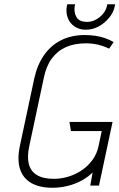

<svg xmlns="http://www.w3.org/2000/svg" viewBox="-20 -874 562 904"><path d="M522 -854H485L484 -847Q477 -816 449.5 -793.5Q422 -771 390 -771Q353 -771 340 -793.5Q327 -816 332 -847L334 -854H297L295 -847Q289 -816 299 -790Q309 -764 331.5 -749Q354 -734 384 -734Q416 -734 444.5 -749.5Q473 -765 494 -790.5Q515 -816 521 -847ZM494 -645 515 -676Q496 -687 474.5 -694.5Q453 -702 429 -705.5Q405 -709 379 -709Q316 -709 267.5 -684.5Q219 -660 187 -614Q155 -568 141 -503L74 -189Q60 -123 74 -79Q88 -35 127 -12.5Q166 10 227 10Q263 10 298 1.5Q333 -7 363.5 -23.5Q394 -40 416 -62L405 0H446L510 -300H307L314 -257H459L444 -186Q436 -149 415.5 -121Q395 -93 366 -73Q337 -53 302.5 -42.5Q268 -32 233 -32Q183 -32 153.5 -50Q124 -68 115.5 -102.5Q107 -137 118 -187L186 -506Q197 -562 223.5 -598Q250 -634 290 -652Q330 -670 385 -670Q402 -670 421 -667.5Q440 -665 458.5 -659Q477 -653 494 -645Z"/></svg>

Font: Advent Pro Light
Style: Italic
Weight: 300
Italic angle: -12°
Version: Version 3.000